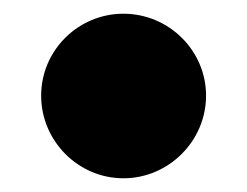

<svg xmlns="http://www.w3.org/2000/svg" viewBox="-20 -250 360 280"><path d="M40 -110.5C40 -44.5 94 10 160 10C226 10 280.5 -44.5 280.5 -110.5C280.5 -176.5 226 -230 160 -230C94 -230 40 -176.5 40 -110.5Z"/></svg>

Font: Bodoni* 48pt Fatface
Style: Italic
Weight: 900
Italic angle: -13°
Version: Version 2.3